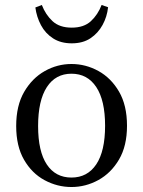

<svg xmlns="http://www.w3.org/2000/svg" viewBox="-20 -738 575 771"><path d="M267 13Q210 13 159 -14.5Q108 -42 76.5 -96.5Q45 -151 45 -232Q45 -314 77 -369Q109 -424 159.5 -452.5Q210 -481 267 -481Q324 -481 375 -453Q426 -425 458 -370Q490 -315 490 -233Q490 -152 458 -97.5Q426 -43 375 -15Q324 13 267 13ZM267 -25Q331 -25 366.5 -78Q402 -131 402 -233Q402 -335 366.5 -388.5Q331 -442 267 -442Q203 -442 168 -388Q133 -334 133 -232Q133 -130 168 -77.5Q203 -25 267 -25ZM122 -708 148 -718Q163 -679 191 -653Q219 -627 268 -627Q317 -627 345 -653Q373 -679 388 -718L414 -709Q410 -671 392 -638Q374 -605 343.5 -584.5Q313 -564 268 -564Q224 -564 193 -584Q162 -604 144.5 -637Q127 -670 122 -708Z"/></svg>

Font: Source Serif 4 Subhead
Style: Regular
Weight: 400
Designer: Frank Grießhammer
Foundry: Adobe Systems Incorporated
Version: Version 4.004;hotconv 1.0.117;makeotfexe 2.5.65602